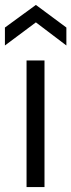

<svg xmlns="http://www.w3.org/2000/svg" viewBox="-24 -761 290 781"><path d="M84 0V-515H157V0ZM-4 -576V-649L122 -741L246 -649V-576L122 -670Z"/></svg>

Font: Bricolage Grotesque 12pt Light
Style: Regular
Weight: 300
Designer: Mathieu Triay
Foundry: Atelier Triay
Version: Version 1.001; ttfautohint (v1.8.4.7-5d5b);gftools[0.9.33.de